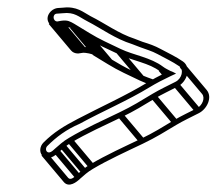

<svg xmlns="http://www.w3.org/2000/svg" viewBox="-20 -460 593 514"><path d="M145.6 -389.5C150.1 -390 173.1 -386.2 171.1 -383.4C185 -375.2 199.2 -367.5 211.8 -358.7C237.4 -341.7 269 -328.5 296.9 -315.1C334.3 -297.3 380.6 -291.2 408.2 -268.9C411.5 -266.2 413.8 -265.5 418.3 -262.9C403.7 -255.6 388.1 -247.4 374.7 -239.2C317.6 -204.3 250.3 -174.3 187.8 -141.5C151.4 -122.5 124 -106 96.8 -78.8C86.2 -68.4 85.1 -53.2 92.6 -44.2C107 -27.2 127.9 -43.3 136.8 -51.9L152.7 -65.7C157.6 -69.9 163.8 -74 171.6 -78.7C210.5 -102.1 261.3 -125.1 305.6 -146.3C339.8 -162.7 365 -178.5 395.3 -196.7C411.9 -206.7 437 -218.6 455.2 -228C481.4 -241.3 492.9 -279.1 469.8 -295.4C450.5 -308.8 431 -317.5 410.4 -328.7C393.6 -337.8 380.6 -342.1 361.5 -348.1L340.8 -356.1C297.2 -370.2 261.8 -397.1 222.3 -416.8C202.4 -427.5 185.8 -443.7 148.9 -439.5C143.9 -439.1 140.2 -438.8 134.4 -438.5C129.2 -438.1 121.7 -435.2 116.3 -429.8C97 -410.3 111.9 -387.5 131.4 -387.5H132ZM133.2 -402.5C120.8 -403.1 119.7 -423.5 133.1 -423.5H133.4C138.3 -423.9 143.2 -424.1 148.1 -424.6C179.6 -428.2 190.5 -415.1 213.6 -403.2C251.6 -383.7 287.5 -356.4 334 -341.8L354.5 -333.9C373.2 -326.7 385.7 -323.9 401.6 -315.3C422.7 -303.8 441.6 -295.2 459.8 -282.7C472.9 -273.5 467.1 -249.8 450 -241.1C431.8 -231.8 407.1 -220.1 389 -209.3C358.5 -190.9 334.1 -175.6 300.8 -159.7C257 -138.7 205.2 -115.1 165.4 -91.3C157.1 -86.4 149.7 -81.4 143.8 -76.3L127.3 -62.1C118.6 -53.5 110.9 -48.5 105.2 -54.5C102.1 -58.1 102.1 -64.6 106.7 -69.2C131.5 -93.9 157.4 -113.1 193 -128.5L193.2 -128.6C254 -161.9 322.6 -191 381.1 -226.8C397.9 -237 418 -247.5 436.9 -256.3C436.9 -256.3 451.4 -263 451.4 -263C451.4 -263 439.1 -269.7 436.9 -269.7C429.9 -273.5 422.6 -276.7 416.5 -281.4C383.5 -306.4 337.6 -312.3 303 -328.9C275.1 -342.2 244.6 -355.8 219.5 -371.5C204.4 -380.9 191.9 -388.4 178.3 -396.6C167.6 -402.4 161.5 -406.9 144 -404.4ZM124.3 -389.7 183.8 -319 196.1 -329.6 136.6 -400.3ZM137.6 -391.7 197.1 -321 209.4 -331.6 149.9 -402.3ZM167.5 -384.7 227 -314 239.3 -324.6 179.8 -395.3ZM208.6 -359.7 268.1 -289 280.4 -299.6 220.8 -370.3ZM292.7 -316.7 352.2 -246 364.5 -256.6 305 -327.3ZM405.3 -269.7 418.5 -254 430.8 -264.6 417.6 -280.3ZM123.8 -51.7 183.3 19 195.6 8.4 136.1 -62.3ZM140 -65.7 199.5 5 211.8 -5.6 152.3 -76.3ZM160.2 -79.7 219.7 -9 232 -19.6 172.5 -90.3ZM295 -147.7 354.5 -77 366.8 -87.6 307.2 -158.3ZM383.9 -197.7 443.4 -127 455.7 -137.6 396.2 -208.3ZM444.4 -229.2 503.9 -158.5 516.2 -169.1 456.7 -239.8ZM461.4 -279.3 520.9 -208.6C530.1 -197.7 521.4 -177.5 507.4 -170.3C489.2 -161 464.5 -149.4 446.4 -138.6C415.8 -120.2 391.5 -104.8 358.2 -88.9C314.4 -68 262.6 -44.4 222.8 -20.6C214.5 -15.7 207.1 -10.7 201.2 -5.6L184.7 8.6C176 17.2 168.2 22.2 162.6 16.2L103.3 -54.3L91 -43.7L150.6 27.1C164.7 43.9 186 26.7 194.1 18.8L210.1 5C215 0.8 221.1 -3.3 228.9 -8C267.9 -31.3 318.6 -54.4 363 -75.6C397.2 -92 422.4 -107.8 452.7 -126C469.3 -136 494.4 -147.9 512.6 -157.2C534.1 -168.2 549.7 -199.5 533.2 -219.2L473.7 -289.9ZM391 -247C350.6 -260.6 312.4 -280.1 279 -300.8C263.9 -310.1 251.4 -317.7 237.8 -325.9C227.7 -332.5 220.7 -335.3 203.8 -333.8L203.5 -333.7L190.6 -331.8C186.7 -331.2 184.1 -333.4 182.3 -335.7L122.8 -406.4L110.5 -395.8L170 -325.1C174.2 -320 180.8 -316.8 188.8 -316.8H189.3L203 -318.8C207.5 -319.2 230.5 -315.5 228.5 -312.7C242.4 -304.4 256.2 -296 269.4 -287.8C295.7 -271.4 326.2 -257.9 354.3 -244.4C363.8 -239.9 373.9 -236.1 384.2 -232.7Z"/></svg>

Font: CiSf OpenHand
Style: GlsObl
Weight: 400
Foundry: Cannot Into Space Fonts
Version: Version 0.7892